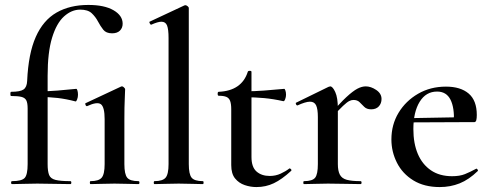

<svg xmlns="http://www.w3.org/2000/svg" viewBox="-20 -746 1987 778"><path d="M29 0Q25 0 25 -6Q25 -12 29 -12Q68 -12 80 -25Q92 -38 92 -81V-306Q92 -329 86.5 -339.5Q81 -350 66.5 -353.5Q52 -357 25 -357Q22 -357 22 -365.5Q22 -374 25 -374Q62 -374 75.5 -383.5Q89 -393 90 -418Q95 -529 125 -596.5Q155 -664 209 -695Q263 -726 338 -726Q403 -726 440 -704.5Q477 -683 477 -650Q477 -633 466 -622Q455 -611 434 -611Q410 -611 398.5 -625.5Q387 -640 377 -659Q367 -678 351.5 -692.5Q336 -707 305 -707Q270 -707 239.5 -679.5Q209 -652 191 -593Q173 -534 173 -439V-81Q173 -52 179 -37Q185 -22 205 -17Q225 -12 265 -12Q269 -12 269 -6Q269 0 265 0Q231 0 198.5 -1Q166 -2 131 -2Q103 -2 76.5 -1Q50 0 29 0ZM286 -335Q248 -345 213.5 -349Q179 -353 140 -353V-376Q177 -376 213 -379Q249 -382 289 -386Q292 -386 294 -378.5Q296 -371 296 -362Q296 -352 292.5 -343Q289 -334 286 -335ZM347 0Q344 0 344 -6Q344 -12 347 -12Q380 -12 392 -26Q404 -40 404 -81V-263Q404 -312 389 -323.5Q374 -335 333 -316Q329 -315 326.5 -321Q324 -327 327 -328L470 -395Q475 -398 481 -393Q487 -388 487 -384Q487 -373 485.5 -344Q484 -315 484 -264V-81Q484 -40 495.5 -26Q507 -12 541 -12Q545 -12 545 -6Q545 0 541 0Q522 0 497.5 -1Q473 -2 444 -2Q416 -2 391 -1Q366 0 347 0Z M606 0Q603 0 603 -6Q603 -12 606 -12Q639 -12 651 -26Q663 -40 663 -81V-592Q663 -627 657 -642.5Q651 -658 634 -658Q620 -658 593 -646Q590 -645 587 -651Q584 -657 586 -658L727 -724Q729 -725 731 -725Q735 -725 740 -721Q745 -717 745 -714V-81Q745 -40 756.5 -26Q768 -12 802 -12Q805 -12 805 -6Q805 0 802 0Q783 0 757.5 -1Q732 -2 704 -2Q676 -2 650.5 -1Q625 0 606 0Z M1019 12Q995 12 971.5 4Q948 -4 932.5 -23Q917 -42 917 -77V-303Q917 -325 912.5 -337Q908 -349 897 -353.5Q886 -358 866 -358Q862 -358 862 -366Q862 -374 866 -374Q913 -376 942.5 -396.5Q972 -417 984 -455Q985 -459 992 -459Q999 -459 999 -455V-110Q999 -69 1019.5 -51Q1040 -33 1073 -33Q1097 -33 1117.5 -42.5Q1138 -52 1152 -63Q1155 -65 1159 -60.5Q1163 -56 1159 -53Q1122 -19 1089.5 -3.5Q1057 12 1019 12ZM1128 -336Q1088 -345 1050.5 -348.5Q1013 -352 970 -352V-376Q1011 -376 1049.5 -379Q1088 -382 1132 -386Q1134 -386 1136.5 -379Q1139 -372 1139 -362Q1139 -353 1135.5 -344Q1132 -335 1128 -336Z M1326 -271 1319 -283Q1357 -328 1383.5 -352.5Q1410 -377 1428 -386.5Q1446 -396 1462 -396Q1483 -396 1504.5 -381.5Q1526 -367 1526 -345Q1526 -327 1515 -315Q1504 -303 1484 -303Q1466 -303 1456 -313Q1446 -323 1437 -332Q1428 -341 1412 -341Q1404 -341 1395 -336.5Q1386 -332 1370 -317Q1354 -302 1326 -271ZM1212 0Q1209 0 1209 -6Q1209 -12 1212 -12Q1246 -12 1257 -26Q1268 -40 1268 -81V-272Q1268 -304 1261 -319Q1254 -334 1236 -334Q1227 -334 1214 -330Q1201 -326 1186 -319Q1182 -318 1179.5 -323.5Q1177 -329 1180 -330L1311 -394Q1316 -396 1318 -396Q1328 -396 1338.5 -373Q1349 -350 1349 -306V-81Q1349 -54 1357 -38.5Q1365 -23 1385 -17.5Q1405 -12 1441 -12Q1445 -12 1445 -6Q1445 0 1441 0Q1415 0 1381.5 -1Q1348 -2 1309 -2Q1282 -2 1256.5 -1Q1231 0 1212 0Z M1762 12Q1699 12 1655 -15Q1611 -42 1588.5 -86.5Q1566 -131 1566 -181Q1566 -241 1595 -289Q1624 -337 1674 -366Q1724 -395 1787 -395Q1846 -395 1879 -367Q1912 -339 1912 -280Q1912 -267 1910 -259Q1908 -251 1901 -251H1819Q1822 -309 1805.5 -342Q1789 -375 1751 -375Q1706 -375 1680.5 -333.5Q1655 -292 1655 -223Q1655 -165 1673 -122.5Q1691 -80 1726 -56Q1761 -32 1812 -32Q1843 -32 1864 -40.5Q1885 -49 1909 -62Q1911 -64 1914.5 -60Q1918 -56 1916 -53Q1880 -18 1842.5 -3Q1805 12 1762 12ZM1626 -250 1625 -267 1847 -271V-251Z"/></svg>

Font: Cormorant Garamond Light SemiBold
Style: Regular
Weight: 600
Version: Version 4.001